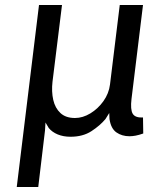

<svg xmlns="http://www.w3.org/2000/svg" viewBox="-20 -537 640 768"><path d="M47 211 136 -517H228L190 -210Q185.5 -170.5 193 -137.5Q200.5 -104.5 221.8 -84.8Q243 -65 280 -65Q311 -65 341.5 -83.5Q372 -102 393.8 -132.5Q415.5 -163 420 -199L459 -517H552L506 -141Q501 -99 510.8 -82.2Q520.5 -65.5 552 -67L553 -3Q536 3 522.8 5.5Q509.5 8 498 8Q467.5 8 445.5 -7.5Q423.5 -23 418 -61L417 -85L402 -61Q380.5 -35 346 -12.5Q311.5 10 262 10Q233.5 10 211 0.8Q188.5 -8.5 175 -25L162 -47L160 -15L133 211Z"/></svg>

Font: Expletus Sans
Style: Italic
Weight: 400
Italic angle: -7°
Designer: Jasper de Waard
Foundry: Designtown
Version: Version 7.500